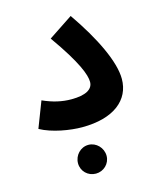

<svg xmlns="http://www.w3.org/2000/svg" viewBox="-113 -596 743 909"><g transform="rotate(-15 258.5 -141.0)"><path d="M35 -40C93 -8 180 6 238 6C394 6 478 -64 478 -167C478 -251 416 -380 321 -517L202 -438C305 -293 329 -226 329 -192C329 -155 292 -135 223 -135C177 -135 133 -145 84 -167ZM244 235C282 235 314 205 314 166C314 127 282 94 244 94C205 94 174 127 174 166C174 205 205 235 244 235Z"/></g></svg>

Font: Noto Sans Arabic UI
Style: Bold
Weight: 700
Designer: Monotype Design Team, Nadine Chahine and Nizar Qandah
Foundry: Monotype Imaging Inc.
Version: Version 2.010